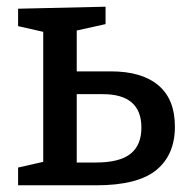

<svg xmlns="http://www.w3.org/2000/svg" viewBox="-20 -553 560 573"><path d="M34 0V-53L109 -70V-458L34 -475V-527L295 -533V-481L209 -462V-340H311Q403 -340 452.5 -298.5Q502 -257 502 -175Q502 -91 446.5 -45.5Q391 0 267 0ZM287 -272H209V-68H266Q337 -68 369.5 -94Q402 -120 402 -172Q402 -272 287 -272Z"/></svg>

Font: Bitter Medium
Style: Regular
Weight: 500
Designer: Sol Matas, and Bitter project Authors
Foundry: Sol Matas
Version: Version 2.001